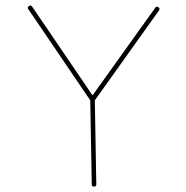

<svg xmlns="http://www.w3.org/2000/svg" viewBox="-20 -672 678 700"><path d="M322.8 8.3C328.1 8.3 331.1 5.4 331.1 0L325.7 -306.2L559.6 -633.8C563 -638.7 562 -642.6 557.6 -645.5C552.7 -648.9 548.8 -647.9 545.9 -643.6L317.4 -324.2L97.2 -647.9C93.8 -652.3 89.8 -653.3 85.4 -649.9C81.1 -646.5 80.1 -642.6 83.5 -638.2L309.1 -306.2L314.5 0C314.5 5.4 317.4 8.3 322.8 8.3Z"/></svg>

Font: Mikhak Thin
Style: Regular
Weight: 100
Designer: Amin Abedi
Version: Version 3.2